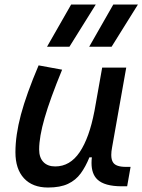

<svg xmlns="http://www.w3.org/2000/svg" viewBox="-20 -815 627 845"><path d="M191.4 10.3Q123 10.3 85.4 -30.5Q47.9 -71.3 47.9 -145Q47.9 -219.7 72 -310.3Q96.2 -400.9 149.9 -527.3L253.4 -508.3Q200.2 -378.9 176.3 -295.7Q152.3 -212.4 152.3 -157.2Q152.3 -121.6 170.9 -102.1Q189.5 -82.5 223.1 -82.5Q288.1 -82.5 330.6 -145.3Q373 -208 395.5 -325.7V-325.2L429.7 -517.6H535.6L473.1 -165.5Q469.7 -147.5 469.7 -133.3Q469.7 -111.3 478 -99.6Q490.7 -80.6 533.7 -80.6H554.7L539.6 4.9H516.6Q439.5 4.9 408.2 -25.4Q382.8 -49.8 382.8 -97.7Q382.8 -109.4 384.3 -122.6H373.5Q356.9 -81.5 335.2 -51.8Q313.5 -22 279.3 -5.9Q245.1 10.3 191.4 10.3ZM187 -609.4 293 -794.9H401.4L285.6 -609.4ZM372.6 -609.4 478.5 -794.9H586.9L471.2 -609.4Z"/></svg>

Font: CaskaydiaCove NFP
Style: Italic
Weight: 400
Italic angle: -10°
Designer: Aaron Bell
Foundry: Saja Typeworks
Version: Version 2111.001; VTT 6.35;Nerd Fonts 3.1.1